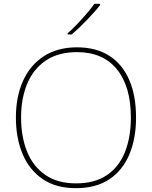

<svg xmlns="http://www.w3.org/2000/svg" viewBox="-20 -972 794 1002"><path d="M376 10Q272 10 202.5 -37.5Q133 -85 98 -168Q63 -251 63 -359Q63 -467 100 -549.5Q137 -632 208.5 -678.5Q280 -725 382 -725Q481 -725 549.5 -681.5Q618 -638 654 -556Q690 -474 690 -358Q690 -250 655.5 -167Q621 -84 551.5 -37Q482 10 376 10ZM377 -15Q475 -15 538.5 -58.5Q602 -102 632.5 -179.5Q663 -257 663 -358Q663 -521 590 -610.5Q517 -700 382 -700Q284 -700 219 -656Q154 -612 122 -535Q90 -458 90 -359Q90 -259 121 -181.5Q152 -104 216 -59.5Q280 -15 377 -15ZM502 -945Q489 -928 471.5 -908.5Q454 -889 434.5 -868.5Q415 -848 394.5 -828.5Q374 -809 354 -792H333V-798Q356 -818 382.5 -846Q409 -874 433.5 -902.5Q458 -931 472 -952H502Z"/></svg>

Font: Noto Sans Symbols Thin
Style: Regular
Weight: 250
Version: Version 2.002